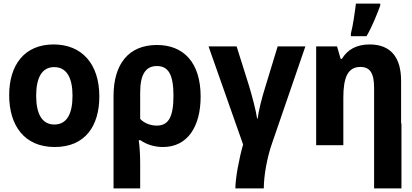

<svg xmlns="http://www.w3.org/2000/svg" viewBox="-20 -807 2292 1067"><path d="M284 10C455 10 532 -109 532 -271C532 -453 434 -560 278 -560C114 -560 31 -444 31 -278C31 -110 115 10 284 10ZM282 -115C213 -115 181 -175 181 -275C181 -372 211 -434 281 -434C351 -434 383 -374 383 -275C383 -175 352 -115 282 -115Z M611 -274V240H759V104C759 59 757 16 751 -28H760C794 -4 838 10 886 10C1021 10 1095 -102 1095 -270C1095 -460 1000 -557 852 -557C694 -557 611 -450 611 -274ZM851 -109C817 -109 782 -122 759 -146V-293C759 -394 790 -440 852 -440C916 -440 944 -392 944 -275C944 -156 916 -109 851 -109Z M1288 240H1446C1446 170 1464 68 1492 -11L1677 -549H1523L1455 -326C1434 -260 1416 -186 1412 -148H1409C1402 -195 1380 -277 1363 -333L1295 -549H1139L1331 -4C1309 72 1288 184 1288 240Z M1930 -621V-606H2017C2050 -663 2074 -725 2093 -776V-787H1958C1953 -746 1941 -660 1930 -621ZM1737 0H1888V-264C1888 -377 1913 -435 1983 -435C2035 -435 2059 -402 2059 -319V-121V240H2211V-121H2209V-358C2209 -491 2149 -560 2034 -560C1961 -560 1911 -531 1880 -480H1873L1853 -549H1737Z"/></svg>

Font: Noto Sans Mono SemiCondensed ExtraBold
Style: Regular
Weight: 800
Width: 4
Designer: Monotype Design Team
Foundry: Monotype Imaging Inc.
Version: Version 2.014